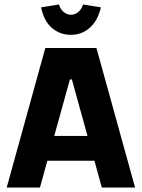

<svg xmlns="http://www.w3.org/2000/svg" viewBox="-20 -840 635 860"><path d="M403 -120H192L159 0H10L183 -625H412L585 0H436ZM372 -231 302 -484H293L223 -231ZM164 -807 244 -820Q251 -798 265.5 -786Q280 -774 298 -774Q316 -774 330.5 -786Q345 -798 352 -820L432 -807Q418 -747 382 -715.5Q346 -684 298 -684Q249 -684 213 -714.5Q177 -745 164 -807Z"/></svg>

Font: Changa SemiBold
Style: Regular
Weight: 600
Designer: Eduardo Rodriguez Tunni
Foundry: Eduardo Rodriguez Tunni
Version: Version 2.002; ttfautohint (v1.5) -l 8 -r 50 -G 150 -x 14 -H